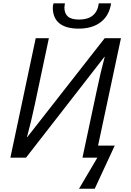

<svg xmlns="http://www.w3.org/2000/svg" viewBox="-20 -942 781 1147"><path d="M561.5 0H472.7L556.2 -392.6Q582 -516.1 605.5 -602.1H603.5L135.3 0H42L193.4 -713.9H272L187.5 -315.4Q167 -218.3 141.1 -123H143.1L605.5 -713.9H702.6L565.9 -72.3H665.5L545.9 185.5H452.1ZM295.4 -894Q295.4 -908.7 299.8 -921.9H367.7Q364.7 -904.3 364.7 -897.9Q364.7 -861.3 385.5 -843.3Q406.2 -825.2 453.1 -825.2Q504.9 -825.2 534.4 -849.6Q564 -874 570.3 -921.9H643.6Q632.8 -849.1 582.3 -810.1Q531.7 -771 449.7 -771Q374.5 -771 335.4 -802.2Q296.4 -833.5 295.4 -894Z"/></svg>

Font: Viking Open Sans
Style: Italic
Weight: 400
Italic angle: -12°
Foundry: Ascender Corporation
Version: Version 2.000